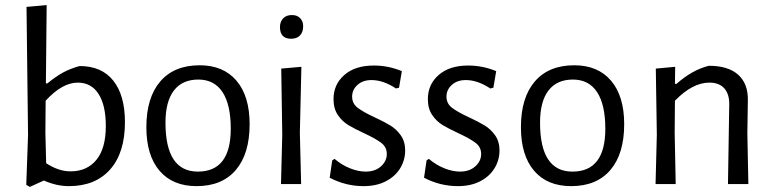

<svg xmlns="http://www.w3.org/2000/svg" viewBox="-20 -722 3027 753"><path d="M424.5 -405.5C394.2 -443.8 350 -463 292 -463C268 -456.3 246.7 -448 228 -438C209.3 -428 188.7 -413.7 166 -395H160L163 -702L84 -695L90 -192L83 3L97 11L152 -14C185.3 0.7 218 8 250 8C319.3 8 373.3 -13.8 412 -57.5C450.7 -101.2 470 -163 470 -243C470 -313 454.8 -367.2 424.5 -405.5ZM358 -95C333.3 -65 299.7 -50 257 -50C225 -50 193 -60.7 161 -82L158 -201L159 -327C202.3 -374.3 244.3 -398 285 -398C320.3 -398 347.5 -383.2 366.5 -353.5C385.5 -323.8 395 -282 395 -228C395 -169.3 382.7 -125 358 -95Z M907.5 -405.5C873.2 -445.8 825 -466 763 -466C696.3 -466 644.8 -444.8 608.5 -402.5C572.2 -360.2 554 -300.3 554 -223C554 -149.7 571.2 -92.8 605.5 -52.5C639.8 -12.2 688.3 8 751 8C817.7 8 869 -13.2 905 -55.5C941 -97.8 959 -157.7 959 -235C959 -308.3 941.8 -365.2 907.5 -405.5ZM662 -367C684 -395.7 716 -410 758 -410C799.3 -410 830.8 -393.7 852.5 -361C874.2 -328.3 885 -280.3 885 -217C885 -105 842 -49 756 -49C671.3 -49 629 -113 629 -241C629 -296.3 640 -338.3 662 -367Z M1157 -651C1149 -659 1138.3 -663 1125 -663C1110.3 -663 1098.8 -658.7 1090.5 -650C1082.2 -641.3 1078 -630 1078 -616C1078 -585.3 1092.7 -570 1122 -570C1136.7 -570 1148.2 -574.3 1156.5 -583C1164.8 -591.7 1169 -603.7 1169 -619C1169 -632.3 1165 -643 1157 -651ZM1161 0 1156 -201 1162 -460 1083 -453 1087 -194 1082 0Z M1556 -443C1520.7 -457.7 1484 -465 1446 -465C1397.3 -465 1358.8 -452.7 1330.5 -428C1302.2 -403.3 1288 -371.7 1288 -333C1288 -308.3 1293.7 -287.7 1305 -271C1316.3 -254.3 1330 -241.2 1346 -231.5C1362 -221.8 1383 -211 1409 -199C1439 -185 1461.2 -172.5 1475.5 -161.5C1489.8 -150.5 1497 -136 1497 -118C1497 -99.3 1489.3 -83.2 1474 -69.5C1458.7 -55.8 1438.7 -49 1414 -49C1394.7 -49 1374.2 -53.3 1352.5 -62C1330.8 -70.7 1310.7 -83 1292 -99L1283 -93L1273 -25C1315 -3 1359.3 8 1406 8C1440 8 1469.3 1.5 1494 -11.5C1518.7 -24.5 1537.3 -41.7 1550 -63C1562.7 -84.3 1569 -107.3 1569 -132C1569 -155.3 1563.3 -175 1552 -191C1540.7 -207 1527.2 -219.8 1511.5 -229.5C1495.8 -239.2 1475 -250 1449 -262C1419 -276 1396.8 -288.5 1382.5 -299.5C1368.2 -310.5 1361 -325 1361 -343C1361 -361 1368 -376.3 1382 -389C1396 -401.7 1414.3 -408 1437 -408C1467.7 -408 1499.7 -397 1533 -375L1545 -378Z M1926 -443C1890.7 -457.7 1854 -465 1816 -465C1767.3 -465 1728.8 -452.7 1700.5 -428C1672.2 -403.3 1658 -371.7 1658 -333C1658 -308.3 1663.7 -287.7 1675 -271C1686.3 -254.3 1700 -241.2 1716 -231.5C1732 -221.8 1753 -211 1779 -199C1809 -185 1831.2 -172.5 1845.5 -161.5C1859.8 -150.5 1867 -136 1867 -118C1867 -99.3 1859.3 -83.2 1844 -69.5C1828.7 -55.8 1808.7 -49 1784 -49C1764.7 -49 1744.2 -53.3 1722.5 -62C1700.8 -70.7 1680.7 -83 1662 -99L1653 -93L1643 -25C1685 -3 1729.3 8 1776 8C1810 8 1839.3 1.5 1864 -11.5C1888.7 -24.5 1907.3 -41.7 1920 -63C1932.7 -84.3 1939 -107.3 1939 -132C1939 -155.3 1933.3 -175 1922 -191C1910.7 -207 1897.2 -219.8 1881.5 -229.5C1865.8 -239.2 1845 -250 1819 -262C1789 -276 1766.8 -288.5 1752.5 -299.5C1738.2 -310.5 1731 -325 1731 -343C1731 -361 1738 -376.3 1752 -389C1766 -401.7 1784.3 -408 1807 -408C1837.7 -408 1869.7 -397 1903 -375L1915 -378Z M2376.5 -405.5C2342.2 -445.8 2294 -466 2232 -466C2165.3 -466 2113.8 -444.8 2077.5 -402.5C2041.2 -360.2 2023 -300.3 2023 -223C2023 -149.7 2040.2 -92.8 2074.5 -52.5C2108.8 -12.2 2157.3 8 2220 8C2286.7 8 2338 -13.2 2374 -55.5C2410 -97.8 2428 -157.7 2428 -235C2428 -308.3 2410.8 -365.2 2376.5 -405.5ZM2131 -367C2153 -395.7 2185 -410 2227 -410C2268.3 -410 2299.8 -393.7 2321.5 -361C2343.2 -328.3 2354 -280.3 2354 -217C2354 -105 2311 -49 2225 -49C2140.3 -49 2098 -113 2098 -241C2098 -296.3 2109 -338.3 2131 -367Z M2821 -375C2834.3 -359.7 2840.7 -338.3 2840 -311L2835 0H2915L2911 -199L2913 -329C2913.7 -372.3 2901 -405.7 2875 -429C2849 -452.3 2810.7 -464 2760 -464C2716.7 -453.3 2674.3 -429.7 2633 -393H2627L2628 -460L2552 -453L2556 -194L2551 0H2630L2626 -201L2627 -327C2673 -374.3 2718 -398 2762 -398C2788 -398 2807.7 -390.3 2821 -375Z"/></svg>

Font: Alegreya Sans
Style: Regular
Weight: 400
Designer: Juan Pablo del Peral
Foundry: Huerta Tipografica
Version: Version 1.000;PS 001.000;hotconv 1.0.70;makeotf.lib2.5.58329